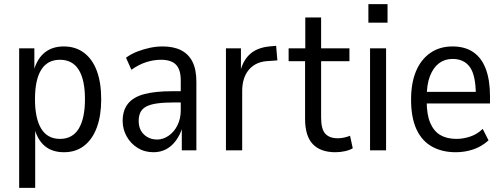

<svg xmlns="http://www.w3.org/2000/svg" viewBox="-20 -722 2418 922"><path d="M72 180V-490H145V-382H142Q158 -440 194.5 -469.5Q231 -499 286 -499Q343 -499 383.5 -468.5Q424 -438 445 -381.5Q466 -325 466 -245Q466 -167 445 -110Q424 -53 384 -22Q344 9 287 9Q231 9 195.5 -20.5Q160 -50 145 -107H149V180ZM268 -55Q328 -55 358 -104Q388 -153 388 -246Q388 -339 358 -387Q328 -435 268 -435Q208 -435 178 -387Q148 -339 148 -246Q148 -153 178 -104Q208 -55 268 -55Z M717 9Q674 9 640.5 -12Q607 -33 588 -67.5Q569 -102 569 -141Q569 -192 594.5 -224Q620 -256 672.5 -270Q725 -284 807 -284H859V-230H815Q768 -230 735.5 -225.5Q703 -221 683.5 -211Q664 -201 655 -184Q646 -167 646 -141Q646 -100 671.5 -76Q697 -52 735 -52Q763 -52 789.5 -70Q816 -88 832 -120Q848 -152 848 -192V-336Q848 -388 825 -411.5Q802 -435 753 -435Q719 -435 683.5 -424Q648 -413 611 -387L585 -445Q610 -463 639.5 -474.5Q669 -486 700 -492.5Q731 -499 761 -499Q814 -499 850 -480.5Q886 -462 904.5 -425Q923 -388 923 -330V0H853V-107H855Q844 -73 824.5 -46.5Q805 -20 778 -5.5Q751 9 717 9Z M1065 0V-490H1137V-383H1135Q1149 -435 1182.5 -464Q1216 -493 1273 -499L1306 -502L1312 -432L1256 -428Q1203 -422 1173 -384.5Q1143 -347 1143 -284V0Z M1591 9Q1519 9 1482 -30Q1445 -69 1445 -151V-428H1366V-490H1446V-638H1522V-490H1658V-428H1522V-158Q1522 -102 1542 -80Q1562 -58 1602 -58Q1618 -58 1633 -61.5Q1648 -65 1661 -70L1674 -10Q1659 -1 1636.5 4Q1614 9 1591 9Z M1749 -613V-702H1841V-613ZM1757 0V-490H1834V0Z M2169 9Q2103 9 2054.5 -18Q2006 -45 1980 -101Q1954 -157 1954 -244Q1954 -323 1977.5 -379.5Q2001 -436 2046 -467.5Q2091 -499 2153 -499Q2213 -499 2253 -471.5Q2293 -444 2313 -390.5Q2333 -337 2333 -260V-225H2014V-281H2280L2265 -264Q2265 -359 2237 -399Q2209 -439 2153 -439Q2116 -439 2088.5 -418.5Q2061 -398 2045 -357.5Q2029 -317 2029 -253V-236Q2029 -172 2046 -132Q2063 -92 2094.5 -73.5Q2126 -55 2172 -55Q2204 -55 2237.5 -66Q2271 -77 2298 -103L2326 -48Q2293 -18 2252.5 -4.5Q2212 9 2169 9Z"/></svg>

Font: Nunito Sans 10pt Condensed
Style: Regular
Weight: 400
Width: 3
Designer: Vernon Adams
Foundry: Vernon Adams
Version: Version 3.101;gftools[0.9.27]